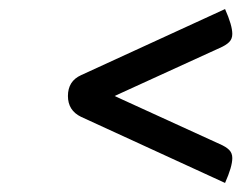

<svg xmlns="http://www.w3.org/2000/svg" viewBox="-20 -546 533 424"><path d="M159 -288Q130 -302 130 -334Q130 -367 159 -380L477 -526Q493 -490 493 -471Q493 -460 486 -453Q479 -446 465 -440L233 -334L465 -228Q479 -222 486 -215Q493 -208 493 -197Q493 -178 477 -142Z"/></svg>

Font: Warnes
Style: Regular
Weight: 400
Designer: Eduardo Rodriguez Tunni
Foundry: Eduardo Rodriguez Tunni
Version: Version 1.001